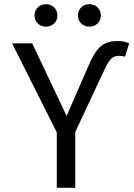

<svg xmlns="http://www.w3.org/2000/svg" viewBox="-20 -895 640 915"><path d="M576 -625Q570 -626.5 562.8 -627.8Q555.5 -629 546 -629Q526 -629 511.5 -616.5Q497 -604 482.5 -573L338.5 -265.5V0H250.5V-264.5L37.5 -688.5H133.5L297.5 -342.5L404 -586.5Q423.5 -631 442.5 -655.5Q461.5 -680 484.8 -689.8Q508 -699.5 539.5 -699.5Q556.5 -699.5 570 -696.8Q583.5 -694 595.5 -688.5ZM199.5 -768Q175.5 -768 160 -783Q144.5 -798 144.5 -821Q144.5 -844.5 160 -859.8Q175.5 -875 199.5 -875Q222 -875 237.8 -859.8Q253.5 -844.5 253.5 -821Q253.5 -798 237.8 -783Q222 -768 199.5 -768ZM405.5 -768Q382.5 -768 367 -783Q351.5 -798 351.5 -821Q351.5 -844.5 367 -859.8Q382.5 -875 405.5 -875Q429 -875 444.8 -859.8Q460.5 -844.5 460.5 -821Q460.5 -798 444.8 -783Q429 -768 405.5 -768Z"/></svg>

Font: Fira Code Light
Style: Regular
Weight: 400
Monospace: yes
Version: Version 5.002